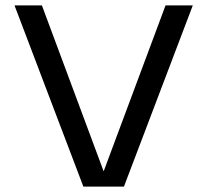

<svg xmlns="http://www.w3.org/2000/svg" viewBox="-20 -695 788 715"><path d="M290.5 0 34 -675H136L366 -57L596.5 -675H698L441.5 0Z"/></svg>

Font: Anybody ExtraExpanded
Style: Regular
Weight: 400
Width: 8
Designer: Tyler Finck
Foundry: Etcetera Type Company
Version: Version 1.010; ttfautohint (v1.8.3) -l 8 -r 50 -G 200 -x 14 